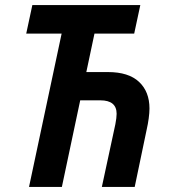

<svg xmlns="http://www.w3.org/2000/svg" viewBox="-20 -734 664 754"><path d="M223 0 295 -340H374Q438 -340 438 -287Q438 -272 433 -246L380 0H509L556 -225Q561 -247 564 -269Q567 -291 567 -308Q567 -374 526 -412.5Q485 -451 404 -451H319L351 -602H507L531 -714H107L83 -602H222L94 0Z"/></svg>

Font: Noto Sans UI SemiCondensed
Style: Bold Italic
Weight: 700
Width: 4
Designer: Monotype Design Team
Foundry: Monotype Imaging Inc.
Version: 1.001